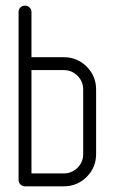

<svg xmlns="http://www.w3.org/2000/svg" viewBox="-20 -656 399 676"><path d="M45.4 -22.9V-613.8Q45.4 -623.5 52 -629.9Q58.6 -636.2 68.1 -636.2Q77.6 -636.2 84.2 -629.6Q90.8 -623 90.8 -613.8V-454.6H204.6Q252 -454.6 285.2 -421.4Q318.4 -388.2 318.4 -340.8V-113.8Q318.4 -66.4 285.2 -33.2Q252 0 204.6 0H68.4Q58.6 0 52 -6.6Q45.4 -13.2 45.4 -22.9ZM90.8 -45.4H204.6Q232.9 -45.4 252.9 -65.4Q272.9 -85.4 272.9 -113.8V-340.8Q272.9 -369.1 252.9 -389.2Q232.9 -409.2 204.6 -409.2H90.8Z"/></svg>

Font: OpenGost Type A TT
Style: Regular
Weight: 400
Version: Version 0.3